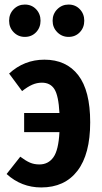

<svg xmlns="http://www.w3.org/2000/svg" viewBox="-20 -808 446 843"><path d="M376 -271Q376 -131 320 -58Q264 15 161 15Q74 15 9 -44L69 -120Q93 -102 111.5 -94Q130 -86 153 -86Q192 -86 214.5 -117.5Q237 -149 241 -228H86V-312H241Q237 -388 219 -416.5Q201 -445 164 -445Q142 -445 121.5 -436Q101 -427 77 -408L20 -485Q86 -546 175 -546Q271 -546 323.5 -478Q376 -410 376 -271ZM158 -717Q158 -687 138.5 -666.5Q119 -646 89 -646Q60 -646 40 -666.5Q20 -687 20 -717Q20 -747 40 -767.5Q60 -788 89 -788Q119 -788 138.5 -767.5Q158 -747 158 -717ZM350 -717Q350 -687 330.5 -666.5Q311 -646 281 -646Q252 -646 231.5 -666.5Q211 -687 211 -717Q211 -747 231.5 -767.5Q252 -788 281 -788Q311 -788 330.5 -767.5Q350 -747 350 -717Z"/></svg>

Font: Fira Sans Extra Condensed SemiBold
Style: Regular
Weight: 600
Width: 1
Designer: Carrois Corporate & Edenspiekermann AG
Foundry: Carrois Corporate GbR & Edenspiekermann AG
Version: Version 4.203